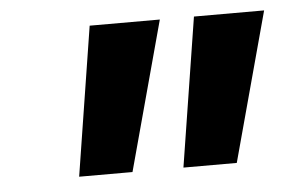

<svg xmlns="http://www.w3.org/2000/svg" viewBox="-34 -794 596 398"><g transform="rotate(-5 264.0 -595.0)"><path d="M116 -440 165 -750H311L227 -440ZM333 -440 382 -750H528L444 -440Z"/></g></svg>

Font: Red Hat Text
Style: Italic
Weight: 300
Italic angle: -12°
Designer: Pentagram, MCKL
Foundry: Pentagram, MCKL
Version: Version 1.023